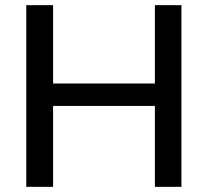

<svg xmlns="http://www.w3.org/2000/svg" viewBox="-20 -725 807 745"><path d="M82 0V-705H186V-401H581V-705H684V0H581V-314H186V0Z"/></svg>

Font: Nunito Sans 12pt SemiBold
Style: Regular
Weight: 600
Designer: Vernon Adams
Foundry: Vernon Adams
Version: Version 3.101;gftools[0.9.27]